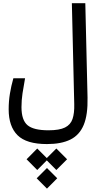

<svg xmlns="http://www.w3.org/2000/svg" viewBox="-20 -713 626 1178"><path d="M268.1 170.9Q142.1 170.9 87.6 116.7Q33.2 62.5 33.2 -42Q33.2 -91.8 40.8 -138.2Q48.3 -184.6 62 -232.9H133.8Q124.5 -183.1 118.2 -140.6Q111.8 -98.1 111.8 -55.7Q111.8 23.9 148.9 55.2Q186 86.4 277.3 86.4Q344.2 86.4 378.7 69.3Q413.1 52.2 425 16.8Q437 -18.6 435.5 -74.2L420.9 -693.4H503.4L517.1 -114.3Q519.5 -9.3 493.7 53.2Q467.8 115.7 411.9 143.3Q356 170.9 268.1 170.9ZM325.7 198.2 391.6 264.2 325.7 330.1 267.1 271 208.5 330.1 143.1 264.2 208.5 198.2 267.1 256.8ZM268.1 317.9 331.1 380.9 268.1 444.3 205.1 380.9Z"/></svg>

Font: Cascadia Mono NF SemiLight
Style: Regular
Weight: 350
Monospace: yes
Designer: Aaron Bell
Foundry: Saja Typeworks
Version: Version 2404.023; ttfautohint (v1.8.4)